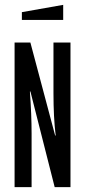

<svg xmlns="http://www.w3.org/2000/svg" viewBox="-20 -770 350 790"><path d="M40 -595H105L207 -212L209 -213Q200 -287 200 -387V-595H270V0H205L105 -394L103 -393Q110 -299 110 -220V0H40ZM70 -688V-720L240 -750V-688Z"/></svg>

Font: Exetegue
Style: Regular
Weight: 400
Designer: Fábio Duarte Martins
Foundry: Fábio Duarte Martins
Version: Version 0.001